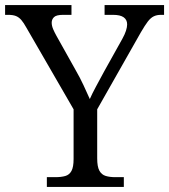

<svg xmlns="http://www.w3.org/2000/svg" viewBox="-26 -734 664 754"><path d="M158 0V-38.3H192.7Q214 -38.3 230.2 -42.8Q246.3 -47.3 254.7 -62.7Q263 -78 263 -109.3V-304.7L77.7 -625.3Q67 -644.7 57.7 -655.5Q48.3 -666.3 36.7 -671Q25 -675.7 6 -675.7H-6V-714H254.7V-675.7H222Q195.3 -675.7 186.2 -666.8Q177 -658 177 -645Q177 -633 182.8 -619.3Q188.7 -605.7 195.7 -593.3L271 -458.7Q288.7 -428 302.2 -398.8Q315.7 -369.7 326.7 -345Q335.3 -365 350.8 -393.8Q366.3 -422.7 383.7 -454.7L454.3 -581.3Q464 -598.7 468.7 -613.2Q473.3 -627.7 473.3 -638.3Q473.3 -656.3 459.8 -666Q446.3 -675.7 417.7 -675.7H384.7V-714H618.3V-675.7H606.3Q589.7 -675.7 577.7 -669.8Q565.7 -664 554.3 -649.2Q543 -634.3 527.3 -607.3L355.7 -304.7V-112.3Q355.7 -79.3 364.3 -63.7Q373 -48 388.8 -43.2Q404.7 -38.3 426 -38.3H460.3V0Z"/></svg>

Font: Noto Serif Hentaigana ExtraLight
Style: Regular
Weight: 200
Designer: Kazuhiro Yamada
Foundry: nipponia
Version: Version 1.000